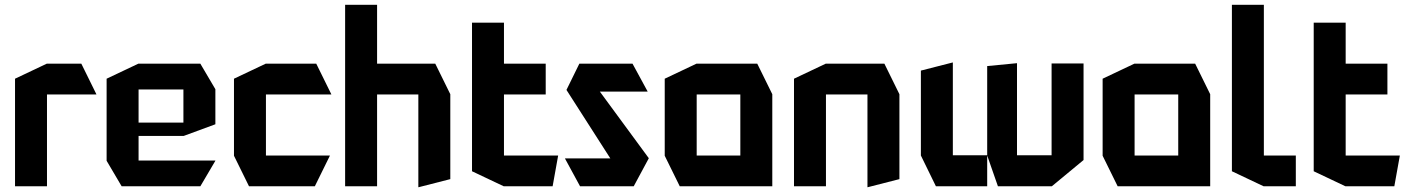

<svg xmlns="http://www.w3.org/2000/svg" viewBox="-20 -781 5889 805"><path d="M43 0V-451L176 -514H177V0ZM177 -385V-514H321L384 -386V-385Z M490 0 427 -107V-108H883V-107L820 0ZM427 -108V-451L560 -514H561V-108ZM561 -211V-267H749V-211ZM561 -406V-514H820L883 -407V-406ZM749 -211V-406H883V-260L750 -211Z M1024 0 961 -128V-129H1363V-128L1300 0ZM961 -129V-451L1094 -514H1095V-129ZM1095 -385V-514H1306L1369 -386V-385Z M1427 0V-761H1561V0ZM1734 4V-385H1868V-30L1735 4ZM1561 -385V-514H1805L1868 -386V-385Z M1959 -385V-686H2093V-514L1960 -385ZM1960 -385 2093 -514H2268V-385ZM2092 0 1959 -63V-385H2093V0ZM2093 0V-129H2320V-128L2297 0Z M2423 -397 2409 -514H2632L2695 -398V-397ZM2560 -84 2355 -404 2409 -514 2700 -118V-117ZM2412 0 2349 -116V-117H2700L2637 0Z M2901 -385V-514H3155L3218 -386V-385ZM2830 0 2767 -128V-129H3084V0ZM2767 -129V-451L2900 -514H2901V-129ZM3084 0V-385H3218V0Z M3309 0V-451L3442 -514H3443V0ZM3617 4V-385H3751V-30L3618 4ZM3443 -385V-514H3688L3751 -386V-385Z M4389 0V-515H4523V-110L4390 0ZM3904 0 3841 -129V-130H4119V0ZM3841 -130V-485L3974 -519H3975V-130ZM4164 0 4119 -129V-130H4389V0ZM4119 -130V-504L4243 -516H4244V-130Z M4737 -385V-514H4991L5054 -386V-385ZM4666 0 4603 -128V-129H4920V0ZM4603 -129V-451L4736 -514H4737V-129ZM4920 0V-385H5054V0Z M5278 0 5145 -63V-761H5279V0ZM5279 0V-129H5413V0Z M5488 -385V-686H5622V-514L5489 -385ZM5489 -385 5622 -514H5797V-385ZM5621 0 5488 -63V-385H5622V0ZM5622 0V-129H5849V-128L5826 0Z"/></svg>

Font: Foldit SemiBold
Style: Regular
Weight: 600
Version: Version 1.003